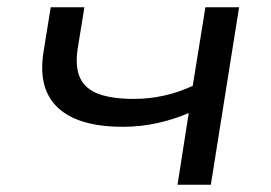

<svg xmlns="http://www.w3.org/2000/svg" viewBox="-20 -510 747 530"><path d="M470 0 501 -198Q462 -181 415.5 -170.5Q369 -160 319 -160Q197 -160 140.5 -212Q84 -264 100 -366L120 -490H213L194 -373Q187 -323 202 -293Q217 -263 254 -250Q291 -237 349 -237Q392 -237 432.5 -246Q473 -255 512 -273L547 -490H640L562 0Z"/></svg>

Font: Nunito Sans 10pt Expanded
Style: Italic
Weight: 400
Width: 7
Italic angle: -9°
Designer: Vernon Adams
Foundry: Vernon Adams
Version: Version 3.101;gftools[0.9.27]